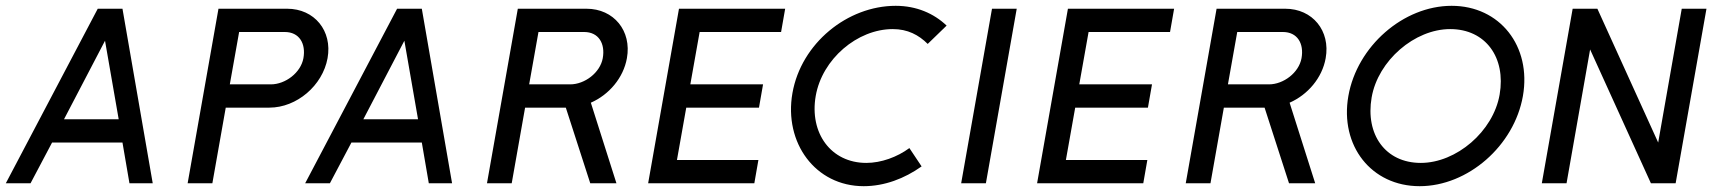

<svg xmlns="http://www.w3.org/2000/svg" viewBox="-20 -630 5906 660"><path d="M341 -490 388 -220H200ZM425 0H505L401 -600H316L0 0H85L159 -140H401Z M959 -520C1009 -520 1032 -480 1023 -430C1014 -380 961 -340 911 -340H770L802 -520ZM906 -260C1000 -260 1089 -336 1106 -430C1123 -524 1061 -600 967 -600H731L625 0H710L756 -260Z M1370 -490 1417 -220H1229ZM1454 0H1534L1430 -600H1345L1029 0H1114L1188 -140H1430Z M2011 -277C2073 -304 2123 -362 2135 -430C2152 -524 2090 -600 1996 -600H1760L1654 0H1739L1785 -260H1925L2009 0H2099ZM1988 -520C2038 -520 2061 -480 2052 -430C2043 -380 1990 -340 1940 -340H1799L1831 -520Z M2208 0H2573L2587 -80H2307L2339 -260H2589L2603 -340H2353L2385 -520H2665L2679 -600H2314Z M3106 -121C3064 -90 3009 -70 2958 -70C2836 -70 2762 -173 2784 -300C2806 -427 2927 -530 3049 -530C3100 -530 3138 -510 3169 -479L3234 -542C3190 -584 3130 -610 3059 -610C2893 -610 2734 -481 2704 -310C2674 -139 2783 10 2949 10C3020 10 3089 -16 3148 -58L3106 -121Z M3284 0H3369L3475 -600H3390Z M3545 0H3910L3924 -80H3644L3676 -260H3926L3940 -340H3690L3722 -520H4002L4016 -600H3651Z M4413 -277C4475 -304 4525 -362 4537 -430C4554 -524 4492 -600 4398 -600H4162L4056 0H4141L4187 -260H4327L4411 0H4501ZM4390 -520C4440 -520 4463 -480 4454 -430C4445 -380 4392 -340 4342 -340H4201L4233 -520Z M4695 -295C4717 -422 4843 -530 4965 -530C5087 -530 5157 -432 5135 -305C5113 -178 4986 -70 4864 -70C4742 -70 4673 -168 4695 -295ZM4615 -300C4585 -129 4694 10 4860 10C5026 10 5185 -129 5215 -300C5245 -471 5136 -610 4970 -610C4804 -610 4645 -471 4615 -300Z M5365 0 5446 -460 5655 0H5740L5846 -600H5761L5680 -140L5471 -600H5386L5280 0Z"/></svg>

Font: Gauge
Style: Italic
Weight: 400
Italic angle: -80°
Designer: Daniel Pimley
Foundry: Daniel Pimley
Version: Version 1.000;PS 001.001;hotconv 1.0.56